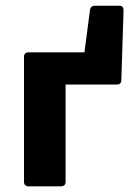

<svg xmlns="http://www.w3.org/2000/svg" viewBox="-20 -656 474 676"><path d="M296.9 -621.1 277.3 -471.7H80.1C70.3 -471.7 64.5 -465.8 64.5 -456.1V-15.6C64.5 -5.9 70.3 0 80.1 0H195.3C205.1 0 210.9 -5.9 210.9 -15.6V-358.4H391.6C401.4 -358.4 407.2 -363.3 407.2 -374L415 -620.1C415 -629.9 410.2 -635.7 400.4 -635.7H313.5C303.7 -635.7 297.9 -629.9 296.9 -621.1Z"/></svg>

Font: Ed Sans Neue
Style: Bold
Weight: 700
Designer: Stephen Hutchings
Version: Version 1.004;PS 001.004;hotconv 1.0.88;makeotf.lib2.5.64775